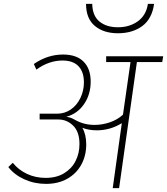

<svg xmlns="http://www.w3.org/2000/svg" viewBox="-20 -973 864 993"><path d="M819 -652H688L596 0H563L610 -336Q550 -299 481 -299Q439 -299 406 -312Q426 -277 426 -226Q426 -168 400.5 -121.5Q375 -75 328 -48.5Q281 -22 218 -22Q158 -22 106 -45.5Q54 -69 23 -109L46 -131Q76 -94 120 -73.5Q164 -53 216 -53Q272 -53 311.5 -77Q351 -101 371 -140.5Q391 -180 391 -228Q391 -291 358.5 -323Q326 -355 282 -355H185V-385H275Q315 -385 346.5 -407Q378 -429 396 -466.5Q414 -504 414 -547Q414 -601 386 -630.5Q358 -660 303 -660Q233 -660 168 -613L155 -642Q226 -691 306 -691Q376 -691 412.5 -654Q449 -617 449 -551Q449 -485 415 -435Q381 -385 323 -369Q347 -366 368 -353Q414 -327 469 -327Q509 -327 548.5 -340.5Q588 -354 616 -380L655 -652H529V-682H824ZM425 -953H457Q458 -892 494 -862Q530 -832 590 -832Q650 -832 693 -863Q736 -894 745 -953H777Q766 -875 715.5 -838Q665 -801 590 -801Q516 -801 470.5 -839Q425 -877 425 -953Z"/></svg>

Font: FiraGO UltraLight
Style: Italic
Weight: 200
Italic angle: -8°
Designer: bBox Type GmbH
Foundry: bBox Type GmbH
Version: Version 1.001